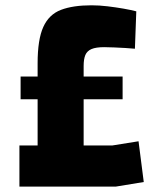

<svg xmlns="http://www.w3.org/2000/svg" viewBox="-20 -690 594 710"><path d="M51.8 0V-152.2H119.1V-322.9H56.2V-407H119.1V-456Q119.1 -544 140.1 -590.2Q161 -636.5 205.4 -653.5Q249.8 -670.4 318.3 -670.4Q346.9 -670.4 377.6 -666.7Q408.3 -663 436.6 -658.1Q464.8 -653.1 484 -648.1L478.9 -509.8Q464.4 -511.3 443.8 -512.5Q423.1 -513.7 402.3 -514.6Q381.4 -515.6 365.1 -515.6Q334.9 -515.6 318.4 -508.6Q302 -501.6 295.6 -486.5Q289.3 -471.4 289.3 -446.2V-407H433.4V-322.9H289.3V-152.2H396.1L492.3 -167.6L511.6 -16.9L408.5 0Z"/></svg>

Font: Titillium Web SemiBold
Style: Regular
Weight: 600
Designer: Mohamed Gaber, Accademia di Belle Arti di Urbino
Foundry: Kief Type Foundry, Accademia di Belle Arti di Urbino
Version: Version 3.000; ttfautohint (v1.8.4)